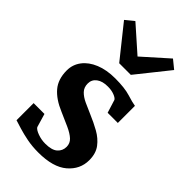

<svg xmlns="http://www.w3.org/2000/svg" viewBox="-263 -947 1040 1040"><g transform="rotate(45 257.5 -427.0)"><path d="M128.5 -160.5 151.5 -82.5Q159 -70 187 -59.8Q215 -49.5 245.5 -49.5Q295 -49.5 317.2 -69.2Q339.5 -89 339.5 -119.5Q339.5 -146.5 319.8 -164.8Q300 -183 264.8 -199Q229.5 -215 184.5 -234.5Q117.5 -262.5 82.2 -304Q47 -345.5 47 -412.5Q47 -457.5 73.8 -492.8Q100.5 -528 149.2 -548Q198 -568 263.5 -568Q336 -568 378.5 -554.8Q421 -541.5 444 -538V-407H366L342.5 -482.5Q336.5 -492.5 315.5 -500.5Q294.5 -508.5 267.5 -508.5Q226 -509 201.8 -491Q177.5 -473 177.5 -443Q177.5 -413 195.8 -394.2Q214 -375.5 243.2 -362Q272.5 -348.5 305.5 -334.5Q348.5 -316.5 388 -294.5Q427.5 -272.5 452.5 -239.5Q477.5 -206.5 477.5 -155Q477.5 -85 421.5 -37Q365.5 11 252 11Q205 11 164.8 3Q124.5 -5 93.8 -14.5Q63 -24 45.5 -29.5V-160.5ZM121 -864.5 265 -737 408.5 -865 457 -825.5 309.5 -641H220.5L73 -825.5Z"/></g></svg>

Font: Merriweather
Style: Bold
Weight: 700
Designer: Eben Sorkin
Foundry: Eben Sorkin
Version: Version 2.100; ttfautohint (v1.7.19-72a1) -l 8 -r 50 -G 200 